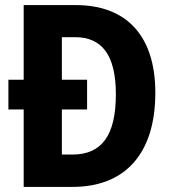

<svg xmlns="http://www.w3.org/2000/svg" viewBox="-20 -734 678 754"><path d="M278 -714H73V-421H13V-304H73V0H265C469 0 590 -128 590 -370C590 -593 477 -714 278 -714ZM275 -588C380 -588 435 -518 435 -364C435 -204 381 -127 264 -127H223V-304H322V-421H223V-588Z"/></svg>

Font: Noto Sans Oriya Cond Bold
Style: Bold
Weight: 700
Width: 3
Designer: Amélie Bonet and Sol Matas
Foundry: Google LLC
Version: Version 2.006